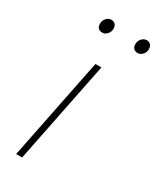

<svg xmlns="http://www.w3.org/2000/svg" viewBox="-174 -723 646 780"><g transform="rotate(30 149.0 -333.0)"><path d="M44 0 140 -478H168L72 0ZM100 -602Q88 -602 81 -609Q74 -616 74 -628Q74 -645 84 -655.5Q94 -666 106 -666Q118 -666 125 -659Q132 -652 132 -638Q132 -623 122 -612.5Q112 -602 100 -602ZM266 -602Q254 -602 247 -609Q240 -616 240 -628Q240 -645 250 -655.5Q260 -666 272 -666Q284 -666 291 -659Q298 -652 298 -638Q298 -623 288 -612.5Q278 -602 266 -602Z"/></g></svg>

Font: Source Sans 3 ExtraLight
Style: Italic
Weight: 250
Italic angle: -11°
Designer: Paul D. Hunt
Foundry: Adobe
Version: Version 3.046;hotconv 1.0.118;makeotfexe 2.5.65603